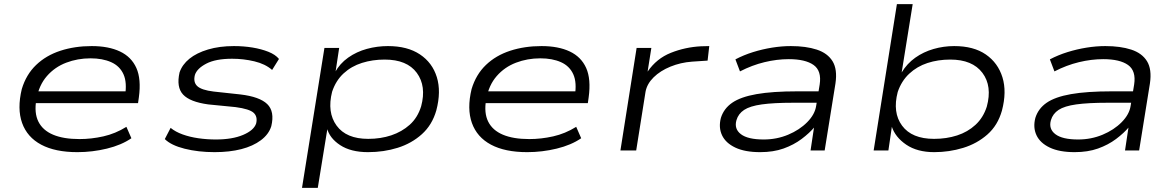

<svg xmlns="http://www.w3.org/2000/svg" viewBox="-20 -725 5664 925"><path d="M353 8Q246 8 178.5 -28Q111 -64 86.5 -132.5Q62 -201 85 -296Q106 -366 154 -412Q202 -458 271 -480.5Q340 -503 422 -503Q503 -503 558 -477Q613 -451 637 -397.5Q661 -344 649 -256L645 -228H129L138 -285H612L582 -262Q593 -327 575 -367Q557 -407 515.5 -425.5Q474 -444 416 -444Q354 -444 299 -423Q244 -402 206 -358.5Q168 -315 156 -249L155 -245Q144 -181 165 -139Q186 -97 236 -76Q286 -55 363 -55Q420 -55 478 -68Q536 -81 589 -114L613 -59Q565 -26 495 -9Q425 8 353 8Z M1014 8Q935 8 869.5 -8.5Q804 -25 774 -55L802 -109Q825 -90 859.5 -77.5Q894 -65 935.5 -59Q977 -53 1020 -53Q1099 -53 1151 -75Q1203 -97 1214 -130Q1222 -163 1202 -181.5Q1182 -200 1115 -209L983 -222Q895 -234 862 -269.5Q829 -305 845 -376Q858 -414 892.5 -442Q927 -470 982 -486.5Q1037 -503 1107 -503Q1154 -503 1196.5 -496Q1239 -489 1273 -475.5Q1307 -462 1324 -441L1291 -388Q1258 -417 1205.5 -429.5Q1153 -442 1098 -442Q1019 -442 974 -418.5Q929 -395 919 -364Q910 -329 930.5 -310Q951 -291 1009 -284L1138 -270Q1231 -259 1267.5 -223.5Q1304 -188 1287 -117Q1275 -78 1237 -49.5Q1199 -21 1142.5 -6.5Q1086 8 1014 8Z M1435 180 1543 -494H1614L1596 -375H1593Q1617 -419 1657.5 -447.5Q1698 -476 1747.5 -489.5Q1797 -503 1849 -503Q1943 -503 2003 -463Q2063 -423 2084.5 -353.5Q2106 -284 2082 -193Q2062 -123 2012.5 -78.5Q1963 -34 1896 -13Q1829 8 1753 8Q1670 8 1618.5 -26Q1567 -60 1555 -109H1558L1511 180ZM1754 -56Q1814 -56 1865 -73Q1916 -90 1954 -124Q1992 -158 2009 -213Q2035 -310 1988 -374Q1941 -438 1833 -438Q1775 -438 1724 -422Q1673 -406 1635.5 -371.5Q1598 -337 1580 -283Q1555 -184 1601.5 -120Q1648 -56 1754 -56Z M2520 8Q2413 8 2345.5 -28Q2278 -64 2253.5 -132.5Q2229 -201 2252 -296Q2273 -366 2321 -412Q2369 -458 2438 -480.5Q2507 -503 2589 -503Q2670 -503 2725 -477Q2780 -451 2804 -397.5Q2828 -344 2816 -256L2812 -228H2296L2305 -285H2779L2749 -262Q2760 -327 2742 -367Q2724 -407 2682.5 -425.5Q2641 -444 2583 -444Q2521 -444 2466 -423Q2411 -402 2373 -358.5Q2335 -315 2323 -249L2322 -245Q2311 -181 2332 -139Q2353 -97 2403 -76Q2453 -55 2530 -55Q2587 -55 2645 -68Q2703 -81 2756 -114L2780 -59Q2732 -26 2662 -9Q2592 8 2520 8Z M2969 0 3047 -494H3118L3100 -380Q3143 -443 3212 -470.5Q3281 -498 3357 -502L3397 -503L3389 -433L3314 -428Q3259 -424 3210 -404Q3161 -384 3129 -352.5Q3097 -321 3090 -283L3045 0Z M3642 8Q3569 8 3522.5 -14Q3476 -36 3458.5 -73.5Q3441 -111 3453 -157Q3467 -202 3507.5 -230Q3548 -258 3624.5 -271.5Q3701 -285 3822 -285H3942L3933 -230H3801Q3707 -230 3650 -222Q3593 -214 3565 -195.5Q3537 -177 3528 -146Q3516 -104 3549.5 -78.5Q3583 -53 3659 -53Q3722 -53 3777 -76Q3832 -99 3869 -136.5Q3906 -174 3912 -215L3929 -318Q3939 -384 3899.5 -412Q3860 -440 3780 -440Q3723 -440 3663 -425.5Q3603 -411 3545 -381L3523 -439Q3563 -460 3608 -474Q3653 -488 3699.5 -495.5Q3746 -503 3790 -503Q3863 -503 3915 -486Q3967 -469 3991 -430Q4015 -391 4005 -323L3953 0H3885L3902 -113L3905 -114Q3880 -84 3842 -55.5Q3804 -27 3755 -9.5Q3706 8 3642 8Z M4481 8Q4399 8 4346 -28Q4293 -64 4276 -116H4277L4260 0H4189L4301 -705H4377L4324 -376Q4350 -419 4389.5 -447Q4429 -475 4477.5 -489Q4526 -503 4577 -503Q4671 -503 4729.5 -462.5Q4788 -422 4809.5 -352.5Q4831 -283 4807 -192Q4787 -121 4737 -77Q4687 -33 4620 -12.5Q4553 8 4481 8ZM4480 -56Q4540 -56 4591 -72.5Q4642 -89 4679.5 -123.5Q4717 -158 4734 -211Q4761 -310 4713 -374Q4665 -438 4558 -438Q4499 -438 4448.5 -421.5Q4398 -405 4360.5 -370Q4323 -335 4305 -282Q4279 -183 4326 -119.5Q4373 -56 4480 -56Z M5157 8Q5084 8 5037.5 -14Q4991 -36 4973.5 -73.5Q4956 -111 4968 -157Q4982 -202 5022.5 -230Q5063 -258 5139.5 -271.5Q5216 -285 5337 -285H5457L5448 -230H5316Q5222 -230 5165 -222Q5108 -214 5080 -195.5Q5052 -177 5043 -146Q5031 -104 5064.5 -78.5Q5098 -53 5174 -53Q5237 -53 5292 -76Q5347 -99 5384 -136.5Q5421 -174 5427 -215L5444 -318Q5454 -384 5414.5 -412Q5375 -440 5295 -440Q5238 -440 5178 -425.5Q5118 -411 5060 -381L5038 -439Q5078 -460 5123 -474Q5168 -488 5214.5 -495.5Q5261 -503 5305 -503Q5378 -503 5430 -486Q5482 -469 5506 -430Q5530 -391 5520 -323L5468 0H5400L5417 -113L5420 -114Q5395 -84 5357 -55.5Q5319 -27 5270 -9.5Q5221 8 5157 8Z"/></svg>

Font: Nunito Sans 7pt Expanded Light
Style: Italic
Weight: 300
Width: 7
Italic angle: -9°
Designer: Vernon Adams
Foundry: Vernon Adams
Version: Version 3.101;gftools[0.9.27]